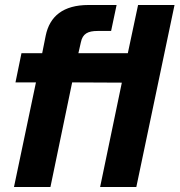

<svg xmlns="http://www.w3.org/2000/svg" viewBox="-20 -749 719 769"><path d="M36 0H182L269 -419L468 -418L381 0H526L679 -729H533L492 -536H294L304 -580C311 -614 332 -625 371 -625H425L447 -729H335C233 -729 179 -684 163 -606L149 -536H66L42 -419H124Z"/></svg>

Font: Mona Sans
Style: Bold Italic
Weight: 700
Italic angle: -11.7°
Designer: Deni Anggara
Foundry: GitHub
Version: Version 2.000;Glyphs 3.2.3 (3260)